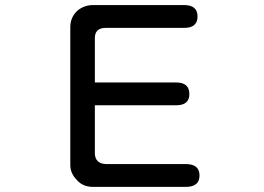

<svg xmlns="http://www.w3.org/2000/svg" viewBox="-20 -728 1040 756"><path d="M283.2 -18.6Q256.8 -44.9 256.8 -78.1V-621.1Q256.8 -660.2 285.2 -686.5Q312.5 -708 345.7 -708H705.1Q757.8 -708 757.8 -663.1Q757.8 -618.2 705.1 -618.2H396.5Q352.5 -618.2 353.5 -576.2V-403.3H673.8Q725.6 -403.3 725.6 -357.4Q725.6 -313.5 673.8 -313.5H353.5V-124Q354.5 -84 396.5 -82H711.9Q765.6 -82 765.6 -37.1Q765.6 7.8 711.9 7.8H345.7Q306.6 7.8 283.2 -18.6Z"/></svg>

Font: KTXP_ComRound
Style: Medium
Weight: 500
Version: Version 1.01;May 16, 2022;FontCreator 13.0.0.2683 64-bit